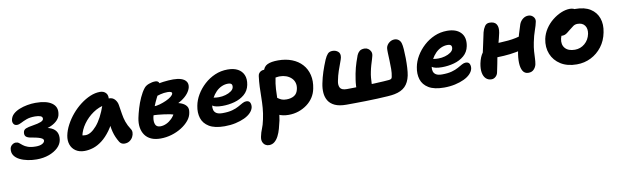

<svg xmlns="http://www.w3.org/2000/svg" viewBox="-47 -1050 5916 1833"><g transform="rotate(-10 2910.5 -133.0)"><path d="M239 10Q196 10 153 1.5Q110 -7 75.5 -24.5Q41 -42 23 -69Q5 -96 11 -134Q15 -156 32.5 -169.5Q50 -183 68 -183Q87 -183 100 -172.5Q113 -162 130 -148Q147 -134 176 -123.5Q205 -113 253 -113Q291 -113 313.5 -125Q336 -137 338 -154Q339 -166 327.5 -174.5Q316 -183 292 -190Q268 -197 232 -203Q189 -209 173.5 -223.5Q158 -238 163 -267Q167 -290 189.5 -299.5Q212 -309 259 -316Q310 -324 336 -334.5Q362 -345 364 -361Q366 -381 346 -389Q326 -397 292 -397Q243 -397 209.5 -384.5Q176 -372 153 -359.5Q130 -347 111 -347Q88 -347 77.5 -364Q67 -381 71 -402Q77 -435 101.5 -457.5Q126 -480 162 -494.5Q198 -509 239 -516.5Q280 -524 320 -524Q426 -524 478 -486.5Q530 -449 518 -382Q514 -350 490 -324Q466 -298 427.5 -280.5Q389 -263 339 -255V-274Q393 -272 428.5 -255.5Q464 -239 479 -209Q494 -179 487 -135Q480 -94 446 -61.5Q412 -29 358.5 -9.5Q305 10 239 10Z M703 10Q652 10 617.5 -13.5Q583 -37 569.5 -76.5Q556 -116 565 -163Q575 -214 602.5 -265.5Q630 -317 668.5 -362.5Q707 -408 753.5 -443.5Q800 -479 848.5 -499.5Q897 -520 944 -520Q981 -520 1002 -496Q1023 -472 1014 -428Q1011 -412 1000 -403Q989 -394 975 -391Q909 -380 852.5 -341Q796 -302 757 -247.5Q718 -193 706 -134Q703 -117 702.5 -102.5Q702 -88 706 -66L658 -168Q679 -150 696 -143.5Q713 -137 738 -137Q789 -137 846 -202.5Q903 -268 946 -393Q955 -417 976 -430.5Q997 -444 1019 -444Q1055 -444 1076 -419Q1097 -394 1101 -363Q1109 -315 1115 -275Q1121 -235 1134 -197.5Q1147 -160 1173 -120Q1184 -105 1183.5 -84Q1183 -63 1172 -42Q1161 -21 1140.5 -7Q1120 7 1091 7Q1074 7 1061.5 -0.5Q1049 -8 1042 -20Q1027 -45 1016 -70Q1005 -95 997.5 -123.5Q990 -152 985 -189Q980 -226 977 -274L1031 -278Q998 -194 957.5 -138.5Q917 -83 873.5 -50Q830 -17 787 -3.5Q744 10 703 10Z M1439 19Q1385 19 1347.5 2Q1310 -15 1288 -46.5Q1266 -78 1259.5 -119.5Q1253 -161 1263 -211Q1271 -250 1286 -301Q1301 -352 1323 -400.5Q1345 -449 1371 -482Q1387 -503 1419 -515Q1451 -527 1481 -527Q1502 -527 1512.5 -514.5Q1523 -502 1518 -474Q1514 -456 1500 -429.5Q1486 -403 1468 -367.5Q1450 -332 1433 -288.5Q1416 -245 1405 -193Q1397 -153 1408 -124.5Q1419 -96 1457 -96Q1486 -96 1515 -109.5Q1544 -123 1568 -147Q1592 -171 1606 -201L1613 -181Q1600 -186 1573.5 -192Q1547 -198 1515.5 -202Q1484 -206 1453 -209Q1422 -212 1398 -211L1423 -294Q1453 -294 1486 -303.5Q1519 -313 1549 -326.5Q1579 -340 1598.5 -355.5Q1618 -371 1621 -385Q1623 -395 1612.5 -400.5Q1602 -406 1580 -406Q1543 -406 1510.5 -397.5Q1478 -389 1451.5 -379Q1425 -369 1402 -366Q1382 -365 1370.5 -377Q1359 -389 1363 -411Q1368 -436 1391.5 -454.5Q1415 -473 1446 -483Q1505 -503 1557 -509.5Q1609 -516 1653 -516Q1697 -516 1729.5 -505.5Q1762 -495 1778 -472.5Q1794 -450 1787 -416Q1780 -387 1757 -358Q1734 -329 1695 -303.5Q1656 -278 1604 -258Q1552 -238 1489 -227L1525 -297Q1572 -297 1615 -293Q1658 -289 1691 -276Q1724 -263 1741 -239.5Q1758 -216 1750 -177Q1744 -137 1715 -102Q1686 -67 1642 -39.5Q1598 -12 1545.5 3.5Q1493 19 1439 19Z M2061 10Q1965 10 1911.5 -22.5Q1858 -55 1841 -109Q1824 -163 1837 -228Q1847 -282 1877.5 -333.5Q1908 -385 1954 -427Q2000 -469 2057.5 -494Q2115 -519 2181 -519Q2240 -519 2279 -498Q2318 -477 2335 -437.5Q2352 -398 2341 -342Q2330 -286 2289 -251Q2248 -216 2191 -200.5Q2134 -185 2074 -185Q2005 -185 1977.5 -205.5Q1950 -226 1954 -250Q1957 -264 1965.5 -271.5Q1974 -279 1989 -279Q1999 -279 2014 -276Q2029 -273 2055 -273Q2087 -273 2119 -282Q2151 -291 2173.5 -307Q2196 -323 2200 -343Q2204 -364 2195 -374.5Q2186 -385 2160 -385Q2129 -385 2099 -371.5Q2069 -358 2044.5 -333Q2020 -308 2002.5 -275.5Q1985 -243 1977 -206Q1973 -183 1979 -162Q1985 -141 2005 -129Q2025 -117 2063 -117Q2119 -117 2157 -127.5Q2195 -138 2220.5 -152.5Q2246 -167 2266 -178Q2286 -189 2303 -189Q2332 -189 2341 -168Q2350 -147 2345 -122Q2339 -96 2316 -72Q2293 -48 2255 -30Q2217 -12 2167.5 -1Q2118 10 2061 10Z M2682 9Q2623 9 2581 -12Q2539 -33 2519 -67.5Q2499 -102 2507 -142Q2510 -160 2525.5 -174Q2541 -188 2558 -188Q2574 -188 2586 -180.5Q2598 -173 2611 -163.5Q2624 -154 2641.5 -147Q2659 -140 2687 -140Q2731 -140 2761.5 -158.5Q2792 -177 2801 -221Q2808 -254 2800 -281Q2792 -308 2771.5 -327.5Q2751 -347 2722.5 -357.5Q2694 -368 2661 -368Q2645 -368 2628.5 -365Q2612 -362 2587 -362Q2566 -362 2550 -372.5Q2534 -383 2525 -400.5Q2516 -418 2520 -439Q2530 -486 2567 -503.5Q2604 -521 2671 -521Q2745 -521 2804 -498Q2863 -475 2902 -432Q2941 -389 2955.5 -329Q2970 -269 2955 -197Q2946 -151 2922 -114Q2898 -77 2861 -49.5Q2824 -22 2778.5 -6.5Q2733 9 2682 9ZM2447 261Q2427 261 2411 250.5Q2395 240 2386.5 219Q2378 198 2385 166Q2389 145 2394.5 128.5Q2400 112 2406.5 95.5Q2413 79 2419.5 58.5Q2426 38 2432 8Q2444 -48 2448 -99.5Q2452 -151 2452.5 -201Q2453 -251 2455 -302Q2457 -353 2464 -406Q2466 -422 2474.5 -433Q2483 -444 2496 -450Q2509 -456 2524 -456Q2552 -456 2575.5 -443Q2599 -430 2611 -409.5Q2623 -389 2619 -363Q2607 -306 2604 -254Q2601 -202 2600.5 -153.5Q2600 -105 2597.5 -56Q2595 -7 2585 46Q2576 86 2565.5 124Q2555 162 2539 193Q2523 224 2500.5 242.5Q2478 261 2447 261Z M3241 9Q3172 9 3130 -10.5Q3088 -30 3067.5 -63.5Q3047 -97 3043.5 -140Q3040 -183 3050 -231Q3061 -286 3078.5 -339.5Q3096 -393 3120 -450Q3135 -484 3151.5 -502Q3168 -520 3198 -520Q3230 -520 3252 -501Q3274 -482 3267 -444Q3264 -429 3252 -397.5Q3240 -366 3225 -322.5Q3210 -279 3200 -227Q3192 -188 3206 -162.5Q3220 -137 3271 -137Q3299 -137 3344.5 -138Q3390 -139 3442 -140.5Q3494 -142 3543.5 -144.5Q3593 -147 3630 -149Q3667 -151 3683 -153Q3698 -155 3704.5 -160.5Q3711 -166 3713 -179Q3720 -211 3720.5 -252.5Q3721 -294 3719 -335Q3717 -376 3716 -409Q3715 -442 3717 -457Q3723 -486 3747 -505.5Q3771 -525 3800 -525Q3823 -525 3840 -511.5Q3857 -498 3863 -476Q3869 -457 3872 -417.5Q3875 -378 3875.5 -330Q3876 -282 3873.5 -237.5Q3871 -193 3865 -163Q3851 -97 3814 -60Q3777 -23 3710 -10Q3687 -5 3642 -2Q3597 1 3541 3.5Q3485 6 3427.5 7Q3370 8 3320.5 8.5Q3271 9 3241 9ZM3427 -45Q3402 -45 3384 -60Q3366 -75 3363 -100Q3361 -125 3362.5 -153.5Q3364 -182 3368.5 -211.5Q3373 -241 3378 -268Q3390 -328 3405.5 -374Q3421 -420 3428 -438Q3437 -460 3454 -474.5Q3471 -489 3503 -489Q3522 -489 3538 -478.5Q3554 -468 3562.5 -449.5Q3571 -431 3565 -407Q3564 -399 3556.5 -376Q3549 -353 3540 -322Q3531 -291 3525 -260Q3519 -232 3516.5 -204Q3514 -176 3513.5 -153Q3513 -130 3512 -117Q3507 -89 3481 -67Q3455 -45 3427 -45Z M4189 10Q4093 10 4039.5 -22.5Q3986 -55 3969 -109Q3952 -163 3965 -228Q3975 -282 4005.5 -333.5Q4036 -385 4082 -427Q4128 -469 4185.5 -494Q4243 -519 4309 -519Q4397 -519 4441 -472Q4485 -425 4469 -342Q4458 -286 4417 -251Q4376 -216 4319 -200.5Q4262 -185 4202 -185Q4133 -185 4105.5 -205.5Q4078 -226 4082 -250Q4085 -264 4093.5 -271.5Q4102 -279 4117 -279Q4127 -279 4142 -276Q4157 -273 4183 -273Q4215 -273 4247 -282Q4279 -291 4301.5 -307Q4324 -323 4328 -343Q4332 -364 4323 -374.5Q4314 -385 4288 -385Q4257 -385 4227 -371.5Q4197 -358 4172.5 -333Q4148 -308 4130.5 -275.5Q4113 -243 4105 -206Q4101 -183 4107 -162Q4113 -141 4133 -129Q4153 -117 4191 -117Q4247 -117 4285 -127.5Q4323 -138 4348.5 -152.5Q4374 -167 4394 -178Q4414 -189 4431 -189Q4460 -189 4469 -168Q4478 -147 4473 -122Q4467 -96 4444 -72Q4421 -48 4383 -30Q4345 -12 4295.5 -1Q4246 10 4189 10Z M4648 11Q4615 11 4593.5 -10Q4572 -31 4565.5 -68.5Q4559 -106 4569 -157Q4582 -219 4608.5 -254.5Q4635 -290 4657 -304Q4669 -312 4685 -315.5Q4701 -319 4717 -319Q4790 -319 4867.5 -326Q4945 -333 5015 -358L5038 -238Q4984 -216 4923.5 -204.5Q4863 -193 4801.5 -189.5Q4740 -186 4682 -186L4600 -213Q4612 -272 4626 -332Q4640 -392 4650 -444Q4658 -476 4674.5 -500.5Q4691 -525 4721 -525Q4770 -525 4788 -495.5Q4806 -466 4796 -414Q4791 -390 4783.5 -360.5Q4776 -331 4767.5 -300Q4759 -269 4751.5 -241.5Q4744 -214 4740 -195Q4734 -160 4727 -125.5Q4720 -91 4711 -48Q4707 -23 4689 -6Q4671 11 4648 11ZM5006 11Q4969 11 4951.5 -19Q4934 -49 4932.5 -99Q4931 -149 4943 -210Q4962 -306 4979.5 -366Q4997 -426 5009 -460Q5020 -489 5044 -508Q5068 -527 5098 -527Q5126 -527 5145 -506.5Q5164 -486 5159 -459Q5152 -423 5135.5 -377.5Q5119 -332 5106 -268Q5096 -219 5093.5 -181Q5091 -143 5090 -113.5Q5089 -84 5084 -57Q5078 -30 5058.5 -9.5Q5039 11 5006 11Z M5475 12Q5383 12 5320 -27.5Q5257 -67 5230 -133.5Q5203 -200 5219 -280Q5230 -331 5259 -375Q5288 -419 5329 -452Q5370 -485 5414.5 -503.5Q5459 -522 5500 -522Q5517 -522 5533.5 -516.5Q5550 -511 5559.5 -499.5Q5569 -488 5565 -468Q5557 -432 5537 -405Q5517 -378 5470 -363Q5446 -355 5424.5 -339Q5403 -323 5388 -302Q5373 -281 5368 -256Q5356 -199 5386.5 -164Q5417 -129 5481 -129Q5535 -129 5576.5 -164Q5618 -199 5630 -257Q5639 -307 5616.5 -337.5Q5594 -368 5547 -368Q5523 -368 5505.5 -356Q5488 -344 5464 -324Q5446 -309 5434 -300Q5422 -291 5410.5 -286.5Q5399 -282 5383 -282Q5365 -282 5350 -300Q5335 -318 5343 -357Q5349 -385 5370.5 -413Q5392 -441 5422.5 -463Q5453 -485 5486.5 -498.5Q5520 -512 5551 -512Q5640 -512 5695.5 -477Q5751 -442 5772.5 -381.5Q5794 -321 5778 -244Q5763 -166 5719 -108.5Q5675 -51 5612 -19.5Q5549 12 5475 12Z"/></g></svg>

Font: Shantell Sans
Style: Bold Italic
Weight: 700
Italic angle: -11°
Designer: Stephen Nixon, Anya Danilova, Shantell Martin
Foundry: Arrow Type
Version: Version 1.011;[c5ecc13dd]